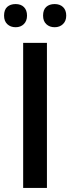

<svg xmlns="http://www.w3.org/2000/svg" viewBox="-20 -925 346 945"><path d="M57 -791Q82 -791 97.5 -806.5Q113 -822 113 -848Q113 -875 98 -890Q83 -905 57 -905Q31 -905 15.5 -891Q0 -877 0 -848Q0 -821 16 -806Q32 -791 57 -791ZM249 -791Q274 -791 290 -806.5Q306 -822 306 -848Q306 -875 290.5 -890Q275 -905 249 -905Q223 -905 207.5 -891Q192 -877 192 -848Q192 -821 208 -806Q224 -791 249 -791ZM211 -714H94V0H211Z"/></svg>

Font: OpenSansMMV
Style: Semibold
Weight: 600
Designer: Steve Matteson
Foundry: Ascender Corporation
Version: Version 6.000